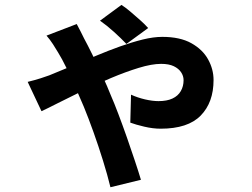

<svg xmlns="http://www.w3.org/2000/svg" viewBox="-20 -682 1040 791"><path d="M500.8 -501Q479 -524 449.2 -550.9Q419.4 -577.8 392 -596.8L480.3 -661.8Q494.9 -652.8 516.2 -634.9Q537.5 -616.9 557.9 -598.6Q578.3 -580.4 590.4 -566.5ZM296.1 -583Q303.4 -569.1 312.2 -552.2Q321 -535.2 326 -524.4Q340.8 -497.3 361.2 -455.6Q381.6 -413.8 401.9 -369.8Q422.2 -325.8 436.1 -290.5Q450.4 -257.9 467.8 -211.9Q485.2 -166 502.6 -116.4Q519.9 -66.9 535.2 -20.9Q550.6 25.1 560.6 58.7L435 89.4Q422.8 38.9 404.3 -20.4Q385.9 -79.8 365.1 -137.9Q344.3 -196 325.5 -241.8Q309.8 -279.5 291.1 -321.5Q272.5 -363.6 253.9 -401.9Q235.3 -440.2 219.4 -465.7Q211.1 -480.2 198.5 -499.5Q185.9 -518.9 171.6 -535.3ZM94 -344.7Q122.7 -351.6 147.7 -359.6Q172.7 -367.6 182.9 -371.6Q226.9 -389.2 276.1 -410.1Q325.3 -431.1 375.7 -452.2Q426 -473.4 475.1 -490.9Q524.3 -508.4 568.4 -519.3Q612.5 -530.1 648.6 -530.1Q721.8 -530.1 768.4 -504Q815 -477.9 837.4 -437.2Q859.8 -396.5 859.8 -352.4Q859.8 -260 806.9 -205.9Q754.1 -151.8 641.9 -151.8Q610 -151.8 574.3 -160.2Q538.6 -168.6 516.8 -176.8L519.8 -292Q546.8 -279.7 577.6 -272.5Q608.5 -265.4 633 -265.4Q667.7 -265.4 690.5 -276.1Q713.4 -286.8 724.8 -306.6Q736.3 -326.4 736.3 -351.8Q736.3 -369 726.1 -384.3Q716 -399.6 695.8 -409.3Q675.6 -418.9 643.9 -418.9Q605.2 -418.9 551.2 -402.3Q497.1 -385.8 437 -360.4Q376.9 -335.1 319.9 -307.4Q263 -279.8 218 -256.9Q173.1 -234 150.9 -223.9Z"/></svg>

Font: Noto Sans SC Thin
Style: Regular
Weight: 100
Designer: Ryoko NISHIZUKA 西塚涼子 (kana, bopomofo & ideographs); Paul D. Hunt (Latin, Greek & Cyrillic); Sandoll Communications 산돌커뮤니
Foundry: Adobe
Version: Version 2.004-H2;hotconv 1.0.118;makeotfexe 2.5.65603